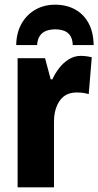

<svg xmlns="http://www.w3.org/2000/svg" viewBox="-20 -798 419 818"><path d="M324 -560Q335 -560 347 -558.5Q359 -557 371 -554L358 -397Q348 -400 336 -402Q324 -404 306 -404Q285 -404 267.5 -396.5Q250 -389 237.5 -373Q225 -357 217.5 -333.5Q210 -310 210 -278V0H55V-550H172L196 -460H203Q215 -486 232.5 -508.5Q250 -531 273.5 -545.5Q297 -560 324 -560ZM215 -778Q263 -778 299.5 -758Q336 -738 357 -700Q378 -662 379 -606H290Q289 -632 279 -646.5Q269 -661 252.5 -667Q236 -673 215 -673Q195 -673 178 -667Q161 -661 150.5 -646.5Q140 -632 138 -606H49Q50 -659 72 -697.5Q94 -736 131 -757Q168 -778 215 -778Z"/></svg>

Font: Noto Sans Display Condensed ExtraBold
Style: Regular
Weight: 800
Width: 3
Designer: Monotype Design Team
Foundry: Monotype Imaging Inc.
Version: Version 2.003